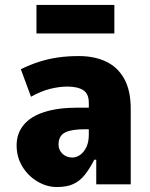

<svg xmlns="http://www.w3.org/2000/svg" viewBox="-20 -743 603 774"><path d="M209 11Q169 11 131.5 -11Q94 -33 70.5 -71Q47 -109 47 -157Q47 -205 75.5 -239.5Q104 -274 159 -291.5Q214 -309 293 -309H357V-222H325Q297 -222 277 -219Q257 -216 243.5 -209.5Q230 -203 223 -191Q216 -179 216 -160Q216 -138 232 -123Q248 -108 272 -108Q288 -108 303.5 -119Q319 -130 328.5 -150.5Q338 -171 338 -200V-329Q338 -365 315.5 -379.5Q293 -394 251 -394Q220 -394 183 -385Q146 -376 105 -353L64 -464Q103 -483 139.5 -494.5Q176 -506 214.5 -511.5Q253 -517 298 -517Q361 -517 408 -494.5Q455 -472 481 -425Q507 -378 507 -304V0H368V-99H360Q342 -64 322.5 -39Q303 -14 276.5 -1.5Q250 11 209 11ZM127 -608V-723H441V-608Z"/></svg>

Font: Nunito Sans 7pt Condensed Black
Style: Regular
Weight: 900
Width: 3
Designer: Vernon Adams
Foundry: Vernon Adams
Version: Version 3.101;gftools[0.9.27]